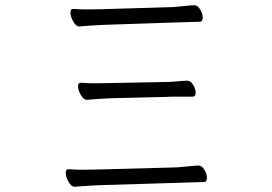

<svg xmlns="http://www.w3.org/2000/svg" viewBox="-20 -715 1040 733"><path d="M642 -629 374 -620Q351 -619 327.5 -617.5Q304 -616 284 -614H283Q270 -614 259.5 -633Q249 -652 249 -667Q249 -681 259 -681H261Q272 -680 285.5 -679.5Q299 -679 314 -679Q328 -679 343.5 -679.5Q359 -680 373 -680L641 -688Q658 -689 684.5 -692Q711 -695 722 -695Q735 -695 744.5 -678.5Q754 -662 754 -648Q754 -632 742 -632ZM689 -346Q670 -346 648.5 -346Q627 -346 613 -345L405 -340Q382 -339 357.5 -337.5Q333 -336 313 -334H312Q299 -334 288.5 -352.5Q278 -371 278 -385Q278 -399 288 -399H290Q301 -398 315 -397.5Q329 -397 344 -397Q360 -397 375.5 -397.5Q391 -398 404 -398L612 -402Q630 -402 657 -404.5Q684 -407 695 -407Q708 -407 717.5 -391Q727 -375 727 -361Q727 -346 715 -346ZM656 -17 358 -8Q335 -7 310.5 -5.5Q286 -4 266 -2H265Q252 -2 241.5 -21Q231 -40 231 -55Q231 -69 241 -69H243Q254 -68 268 -67.5Q282 -67 297 -67Q312 -67 327.5 -67.5Q343 -68 357 -68L655 -76Q672 -77 699.5 -80Q727 -83 738 -83Q751 -83 760.5 -66.5Q770 -50 770 -36Q770 -20 758 -20Z"/></svg>

Font: Moon Stars Kai T HW
Style: Regular
Weight: 400
Designer: GuiWonder
Version: Version 1.101